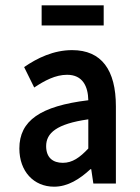

<svg xmlns="http://www.w3.org/2000/svg" viewBox="-20 -692 529 724"><path d="M53 -132C53 -46 107 12 184 12C236 12 281 -17 321 -54H324L332 0H417V-291C417 -428 363 -503 252 -503C182 -503 120 -473 71 -439L109 -362C148 -388 189 -410 233 -410C292 -410 312 -366 313 -314C132 -292 53 -237 53 -132ZM154 -141C154 -190 193 -225 313 -242V-132C281 -98 253 -78 217 -78C180 -78 154 -97 154 -141ZM137 -596H371V-672H137Z"/></svg>

Font: Falling Sky
Style: Condensed
Weight: 400
Designer: Paul D. Hunt
Foundry: Adobe Systems Incorporated
Version: Version 1.02